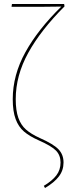

<svg xmlns="http://www.w3.org/2000/svg" viewBox="-20 -750 344 964"><path d="M304 -718Q185 -599 122 -485Q59 -371 59 -252Q59 -195 72 -158.5Q85 -122 110.5 -99.5Q136 -77 180 -57Q248 -27 273.5 -0.5Q299 26 299 66Q299 105 276 135.5Q253 166 206 194L200 183Q242 158 263 130.5Q284 103 284 66Q284 30 261.5 6.5Q239 -17 173 -46Q128 -66 100.5 -89.5Q73 -113 58.5 -152Q44 -191 44 -252Q44 -373 107.5 -488Q171 -603 288 -717L200 -716H38L40 -730H302Z"/></svg>

Font: Fira Sans Compressed Hair
Style: Regular
Weight: 100
Width: 1
Designer: bBox Type GmbH & Carrois Corporate GbR & Edenspiekermann AG
Foundry: bBox Type GmbH & Carrois Corporate GbR & Edenspiekermann AG
Version: Version 4.301